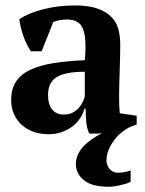

<svg xmlns="http://www.w3.org/2000/svg" viewBox="-20 -488 540 714"><path d="M422.9 -132.3Q422.9 -112.3 423.3 -97.7Q423.8 -83 425.3 -66.9L488.3 -57.6V-25.4Q481.9 -22.5 474.1 -19.8Q466.3 -17.1 460.9 -14.6Q421.4 6.8 398.9 41Q376 75.7 376 108.9Q376 126.5 387.5 140.4Q398.9 154.3 419.4 154.3Q440.9 154.3 465.8 146V188Q459 191.9 448.5 195.1Q438 198.2 426.5 200.9Q415 203.6 403.8 205.1Q392.6 206.5 384.8 206.5Q320.8 206.5 291.5 181.6Q262.2 157.7 262.2 122.1Q262.2 104 269.3 87.9Q276.4 71.8 289.3 57.6Q302.2 43.5 319.8 31Q337.4 18.6 358.9 7.3L343.3 8.8H312Q307.1 -2 304.4 -12.2Q301.8 -22.5 300.8 -32.7Q299.8 -43.5 299.3 -56.2Q298.8 -68.8 298.3 -84H293.9Q289.6 -66.4 278.6 -49.3Q267.6 -32.2 250.5 -18.8Q233.4 -5.4 210.4 2.9Q187.5 11.2 159.7 11.2Q129.9 11.2 104.7 2.2Q79.6 -6.8 61 -23.4Q42.5 -40 32 -63.5Q21.5 -86.9 21.5 -116.2Q21.5 -156.7 39.1 -183.8Q56.6 -210.9 91.3 -227.8Q126 -244.6 177 -252.9Q228 -261.2 295.4 -264.2Q302.7 -342.8 289.1 -378.9Q275.9 -415.5 229.5 -415.5Q201.2 -415.5 178.2 -406.2L134.8 -297.4H94.7Q87.4 -308.1 80.3 -322.3Q73.2 -336.4 67.6 -352.1Q62 -367.7 57.9 -384.3Q53.7 -400.9 51.8 -416.5Q85.4 -439.5 141.1 -453.6Q196.8 -467.8 257.3 -467.8Q309.1 -467.8 342 -456.3Q375 -444.8 394 -425.3Q413.1 -405.8 420.2 -379.2Q427.2 -352.5 427.2 -322.8Q427.2 -294.9 426.5 -270.5Q425.8 -246.1 425 -223.1Q424.3 -200.2 423.6 -178Q422.9 -155.8 422.9 -132.3ZM217.3 -62Q236.3 -62 250 -69.1Q263.7 -76.2 272.9 -86.7Q282.2 -97.2 287.6 -108.9Q293 -120.6 295.4 -129.9V-221.2Q222.7 -221.2 190.7 -201.2Q158.7 -181.2 158.7 -135.3Q158.7 -100.1 173.8 -81.1Q189 -62 217.3 -62Z"/></svg>

Font: PT Astra Serif
Style: Bold
Weight: 700
Designer: A.Korolkova, I. Chaeva
Foundry: ParaType Ltd
Version: Version 1.002